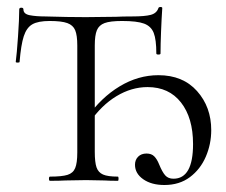

<svg xmlns="http://www.w3.org/2000/svg" viewBox="-20 -517 647 549"><path d="M122 -457Q89 -457 72.5 -447.5Q56 -438 48 -413.5Q40 -389 36 -340Q36 -338 30.5 -338Q25 -338 25 -340Q28 -362 31.5 -412.5Q35 -463 35 -490Q35 -495 41 -495Q47 -495 47 -490Q47 -477 65 -473.5Q83 -470 109 -470Q175 -468 225 -468L312 -469Q329 -470 358 -470Q394 -470 411 -474.5Q428 -479 433 -494Q434 -497 439 -497Q444 -497 444 -494Q442 -464 440.5 -426.5Q439 -389 439 -364Q439 -361 433 -361Q427 -361 427 -364Q427 -404 419.5 -423Q412 -442 392 -449.5Q372 -457 329 -457Q295 -457 279 -451Q263 -445 257 -430.5Q251 -416 251 -387V-83Q251 -53 256 -38.5Q261 -24 274.5 -18Q288 -12 317 -12Q319 -12 319 -6Q319 0 317 0Q293 0 279 -1L226 -2L167 -1Q151 0 123 0Q120 0 120 -6Q120 -12 123 -12Q157 -12 173 -17Q189 -22 195 -36.5Q201 -51 201 -81V-387Q201 -416 195 -430.5Q189 -445 172.5 -451Q156 -457 122 -457ZM366 -46Q366 -60 375 -69Q384 -78 399 -78Q413 -78 421 -70Q429 -62 435 -47Q444 -25 452.5 -15.5Q461 -6 476 -6Q532 -6 532 -105Q532 -180 497.5 -224Q463 -268 402 -268Q356 -268 313 -242Q270 -216 237 -168L229 -181Q269 -238 322 -270Q375 -302 433 -302Q503 -302 543.5 -256.5Q584 -211 584 -145Q584 -105 568.5 -69Q553 -33 523 -10.5Q493 12 450 12Q413 12 389.5 -4.5Q366 -21 366 -46Z"/></svg>

Font: Cormorant Unicase Light
Style: Regular
Weight: 300
Designer: Christian Thalmann (Catharsis Fonts)
Foundry: Catharsis Fonts
Version: Version 4.000